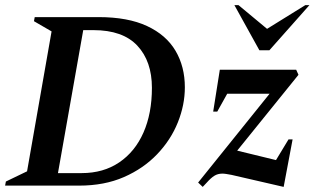

<svg xmlns="http://www.w3.org/2000/svg" viewBox="-27 -727 1232 752"><path d="M-7 0 -4 -16 79 -56 175 -604 106 -644 109 -660H359Q474 -660 549 -625Q624 -590 660.5 -528Q697 -466 697 -385Q697 -316 669.5 -247.5Q642 -179 588.5 -123Q535 -67 458.5 -33.5Q382 0 283 0ZM339 -609H299L200 -49H293Q378 -49 440 -91Q502 -133 535 -208Q568 -283 568 -383Q568 -487 511 -548Q454 -609 339 -609ZM767 5 749 -12 1029 -360H863L824 -290H808L834 -454H1133L1142 -434L902 -137L1054 -100L1103 -181H1119L1084 5L880 -42Q869 -44 860 -45.5Q851 -47 844 -47Q826 -47 812.5 -38.5Q799 -30 783 -12ZM989 -530 891 -707H907L1019 -614L1169 -707H1185L1028 -530Z"/></svg>

Font: Spectral SC SemiBold
Style: Italic
Weight: 600
Italic angle: -10°
Designer: Jean-Baptiste Levee
Foundry: Production Type
Version: Version 2.001